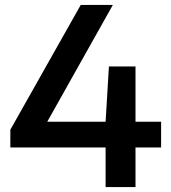

<svg xmlns="http://www.w3.org/2000/svg" viewBox="-20 -760 694 780"><path d="M22 -161V-233L308 -740H438.5L172 -265.5H409L422.5 -490H530.5V-265.5H634.5V-161H530.5V0H409V-161Z"/></svg>

Font: Encode Sans Semi Expanded SemiBold
Style: Regular
Weight: 600
Width: 6
Designer: Multiple Designers
Foundry: Impallari Type
Version: Version 3.000; ttfautohint (v1.8.3) -l 8 -r 50 -G 200 -x 14 